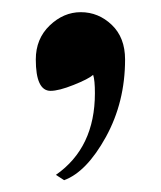

<svg xmlns="http://www.w3.org/2000/svg" viewBox="-20 -150 266 317"><path d="M186.5 -51.8Q186.5 18.6 154.8 76.2Q123 133.8 85.9 147.5L72.3 138.7Q136.7 93.8 136.7 3.9Q136.7 -17.6 133.8 -26.4Q126 -19.5 101.6 -9.8Q77.1 0 63.5 0Q39.1 0 39.1 -51.8Q39.1 -85.9 62 -107.9Q85 -129.9 113.3 -129.9Q142.6 -129.9 164.6 -108.9Q186.5 -87.9 186.5 -51.8Z"/></svg>

Font: Padauk
Style: Regular
Weight: 400
Designer: Debbi Hosken
Foundry: SIL
Version: Version 3.003; ttfautohint (v1.8.2) -l 8 -r 50 -G 200 -x 14 